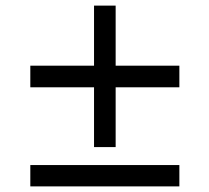

<svg xmlns="http://www.w3.org/2000/svg" viewBox="-20 -664 746 684"><path d="M315 -140V-353H88V-430H315V-644H392V-430H619V-353H392V-140ZM88 0V-76H619V0Z"/></svg>

Font: Archivo Expanded
Style: Regular
Weight: 400
Width: 7
Designer: Hector Gatti
Foundry: Omnibus-Type
Version: Version 2.001